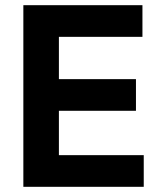

<svg xmlns="http://www.w3.org/2000/svg" viewBox="-20 -720 640 740"><path d="M70 -700H529V-578H207V-415H504V-293H207V-122H534V0H70Z"/></svg>

Font: PT Mono
Style: Bold
Weight: 700
Monospace: yes
Designer: A.Korolkova, I.Chaeva
Foundry: ParaType Ltd
Version: Version 1.000 OFL